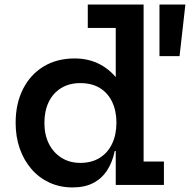

<svg xmlns="http://www.w3.org/2000/svg" viewBox="-20 -810 832 841"><path d="M487 0V-198L490 -242V-313L487 -402V-687.5H364.5V-790H609V-102.5H698V0ZM307.5 -554Q369 -554 419 -527.5Q469 -501 504.8 -449Q540.5 -397 558 -321L490 -273Q490 -324 471.5 -363.2Q453 -402.5 417.8 -424.2Q382.5 -446 332 -446Q283 -446 247.5 -424Q212 -402 193.2 -362.8Q174.5 -323.5 174.5 -271.5Q174.5 -219.5 194.2 -180.2Q214 -141 249.5 -118.8Q285 -96.5 332 -96.5Q381.5 -96.5 417 -118.8Q452.5 -141 471.2 -180.8Q490 -220.5 490 -273L505.5 -148.5H482.5Q472.5 -99.5 449.2 -63.8Q426 -28 388.5 -8.5Q351 11 298 11Q242.5 11 196.5 -10.2Q150.5 -31.5 117.5 -69.8Q84.5 -108 66.5 -159.5Q48.5 -211 48.5 -271.5Q48.5 -356 80.5 -419.5Q112.5 -483 170.5 -518.5Q228.5 -554 307.5 -554ZM678.5 -790H792L766.5 -564H678.5Z"/></svg>

Font: Hepta Slab ExtraLight SemiBold
Style: Regular
Weight: 600
Version: Version 1.102